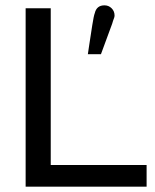

<svg xmlns="http://www.w3.org/2000/svg" viewBox="-20 -699 579 719"><path d="M76 0V-668H170V-81H529V0ZM371 -679Q387 -679 398 -668Q409 -657 409 -641Q409 -637 407.5 -632.5Q406 -628 403.5 -621.5Q401 -615 400 -610L358 -496H309Q309 -497 314.5 -533Q320 -569 325.5 -604.5Q331 -640 335 -650Q342 -679 371 -679Z"/></svg>

Font: Atkinson Hyperlegible Pro
Style: Regular
Weight: 400
Designer: Elliott Scott, Megan Eiswerth, Linus Boman, Theodore Petrosky, Jacob Perez
Foundry: Braille Institute
Version: Version 1.5.1